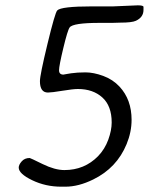

<svg xmlns="http://www.w3.org/2000/svg" viewBox="-20 -683 569 716"><path d="M158.7 -337.9Q128.9 -337.9 128.9 -380.4Q128.9 -402.8 157 -519Q185.1 -635.3 193.4 -644Q207.5 -659.2 323.2 -659.2H402.3L493.7 -663.1Q515.1 -663.1 515.1 -657.2V-646Q515.1 -618.7 486.8 -605.5Q471.7 -598.6 429.2 -598.6L398.4 -597.7H351.6Q251.5 -597.7 239.7 -580.6Q231.9 -569.8 216.1 -503.7Q200.2 -437.5 200.2 -421.1Q200.2 -404.8 216.3 -404.8L230 -407.2L245.1 -409.7Q268.1 -413.1 298.6 -413.1Q329.1 -413.1 365 -399.9Q400.9 -386.7 425.8 -359.9Q470.7 -311.5 470.7 -236.3Q470.7 -190.4 452.1 -145.5Q415.5 -56.6 327.6 -13.7Q272.9 13.2 223.6 13.2H208.5Q149.9 13.2 99.9 -11Q49.8 -35.2 49.8 -58.1Q49.8 -68.4 60.8 -81.1Q71.8 -93.8 90.8 -93.8Q92.8 -93.8 138.7 -71.3Q184.6 -48.8 220.2 -48.8Q294.9 -48.8 345.7 -100.6Q371.1 -127 383.8 -162.1Q396.5 -197.3 396.5 -226.1Q396.5 -288.1 361.6 -319.6Q326.7 -351.1 270.5 -351.1Q252.9 -351.1 212.6 -344.5Q172.4 -337.9 158.7 -337.9Z"/></svg>

Font: Averia Sans Libre Light
Style: Italic
Weight: 300
Italic angle: -8.5°
Version: Version 1.002